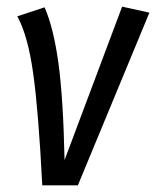

<svg xmlns="http://www.w3.org/2000/svg" viewBox="-20 -557 469 577"><path d="M174 -76 347 -537 429 -519 214 0H107Q96 -219 80 -334.5Q64 -450 32 -508L114 -535Q141 -473 155.5 -368Q170 -263 174 -76Z"/></svg>

Font: Fira Sans Extra Condensed
Style: Italic
Weight: 400
Width: 3
Italic angle: -8°
Designer: Carrois Corporate & Edenspiekermann AG
Foundry: Carrois Corporate GbR & Edenspiekermann AG
Version: Version 4.203